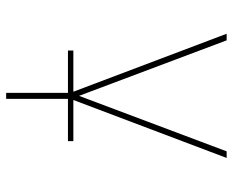

<svg xmlns="http://www.w3.org/2000/svg" viewBox="-88 -472 775 640"><g transform="rotate(90 300.0 -152.5)"><path d="M290 215V1L93 -520H115L300 -28L485 -520H507L310 1V215ZM149 9V-9H451V9Z"/></g></svg>

Font: Iosevka Thin Extended
Style: Regular
Weight: 100
Width: 7
Monospace: yes
Designer: Belleve Invis
Foundry: Belleve Invis
Version: Version 32.5.0; ttfautohint (v1.8.4)